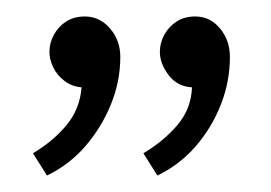

<svg xmlns="http://www.w3.org/2000/svg" viewBox="-20 -722 329 233"><path d="M217 -702Q204 -702 194.5 -696Q185 -690 179.5 -680Q174 -670 174 -659Q174 -645 184.5 -631Q195 -617 213 -616Q212 -590 195.5 -570.5Q179 -551 154 -536L171 -509Q198 -522 217.5 -544.5Q237 -567 248 -595Q259 -623 259 -653Q259 -673 247 -687.5Q235 -702 217 -702ZM83 -702Q70 -702 60.5 -696Q51 -690 45.5 -680Q40 -670 40 -659Q40 -650 44.5 -640.5Q49 -631 58 -624Q67 -617 79 -616Q77 -590 61 -570.5Q45 -551 20 -536L37 -509Q64 -522 83.5 -544.5Q103 -567 114.5 -595Q126 -623 126 -653Q126 -673 113.5 -687.5Q101 -702 83 -702Z"/></svg>

Font: Catamaran Thin ExtraLight
Style: Regular
Weight: 250
Version: Version 2.000